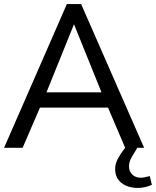

<svg xmlns="http://www.w3.org/2000/svg" viewBox="-25 -725 765 942"><path d="M505 -197 589 0H682L373 -705H303L-5 0H86L171 -197ZM338 -606 473 -272H203ZM666 147Q640 147 624 131.5Q608 116 608 92Q608 74 615 58.5Q622 43 633 26Q644 9 649 0H589Q567 28 553.5 53Q540 78 540 104Q540 148 571 172.5Q602 197 652 197Q686 197 720 182L710 139Q680 147 666 147Z"/></svg>

Font: Geom Light
Style: Regular
Weight: 300
Version: Version 1.102